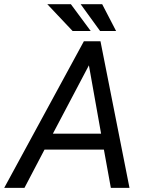

<svg xmlns="http://www.w3.org/2000/svg" viewBox="-60 -911 717 931"><path d="M0 0ZM443.8 -185.5H155.8L58.6 0H-39.6L346.7 -710.9H427.2L567.9 0H477.5ZM196.3 -262.7H430.2L371.1 -594.2ZM379.9 -760.7H292L169.4 -890.6H283.7ZM502.9 -760.7H425.3L331.1 -890.6H435.5Z"/></svg>

Font: Roboto
Style: Italic
Weight: 400
Italic angle: -12°
Designer: Google
Version: Version 2.134; 2016; ttfautohint (v1.6)